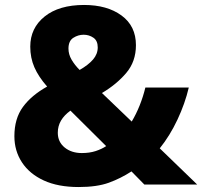

<svg xmlns="http://www.w3.org/2000/svg" viewBox="-20 -837 815 774"><path d="M319 -817Q412 -817 470 -774.5Q528 -732 528 -655Q528 -589 489 -543Q450 -497 391 -462L511 -347Q529 -377 543 -412Q557 -447 566 -484H741Q726 -420 695.5 -355Q665 -290 624 -239L775 -93H562L510 -146Q467 -118 419 -100.5Q371 -83 297 -83Q214 -83 156.5 -109.5Q99 -136 68.5 -182.5Q38 -229 38 -288Q38 -359 72.5 -406Q107 -453 170 -488Q135 -528 118.5 -566Q102 -604 102 -649Q102 -724 160 -770.5Q218 -817 319 -817ZM317 -697Q295 -697 275.5 -684.5Q256 -672 256 -641Q256 -618 268.5 -596.5Q281 -575 301 -555Q336 -575 355 -597Q374 -619 374 -646Q374 -673 356.5 -685Q339 -697 317 -697ZM264 -391Q239 -373 226 -351Q213 -329 213 -302Q213 -265 240.5 -242.5Q268 -220 310 -220Q341 -220 365.5 -228Q390 -236 408 -248Z"/></svg>

Font: Noto Sans Kannada UI ExtraBold
Style: Regular
Weight: 800
Designer: Jelle Bosma - Monotype Design Team
Foundry: Monotype Imaging Inc.
Version: Version 2.005; ttfautohint (v1.8.4.7-5d5b)